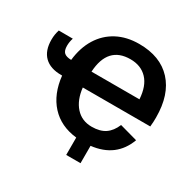

<svg xmlns="http://www.w3.org/2000/svg" viewBox="-178 -884 1211 1202"><g transform="rotate(30 428.0 -282.5)"><path d="M325.2 -285.2Q334.5 -199.7 379.2 -149.9Q423.8 -100.1 495.6 -100.1Q555.2 -100.1 592 -125Q628.9 -149.9 650.4 -201.7L779.3 -166Q722.7 -12.7 549.8 6.8V132.3H446.3V6.8Q328.6 -6.3 258.8 -82.8Q189 -159.2 175.8 -285.2H168.9Q89.8 -285.2 47.6 -326.4Q5.4 -367.7 5.4 -446.8Q5.4 -466.8 8.3 -484.4Q11.2 -502 16.6 -519L118.2 -518.6Q108.9 -490.7 108.9 -462.4Q108.9 -426.8 125 -412.8Q141.1 -398.9 175.8 -398.4Q186 -491.2 227.5 -558.3Q269 -625.5 337.4 -661.9Q405.8 -698.2 496.1 -698.2Q648.9 -698.2 732.7 -607.4Q816.4 -516.6 816.4 -352.1Q816.4 -336.9 815.7 -320.3Q814.9 -303.7 813 -285.2ZM496.1 -587.9Q333.5 -587.9 322.8 -398.4H669.4Q663.6 -492.2 617.9 -540Q572.3 -587.9 496.1 -587.9Z"/></g></svg>

Font: Arimo
Style: Bold
Weight: 700
Designer: Steve Matteson
Foundry: Monotype Imaging Inc.
Version: Version 1.33